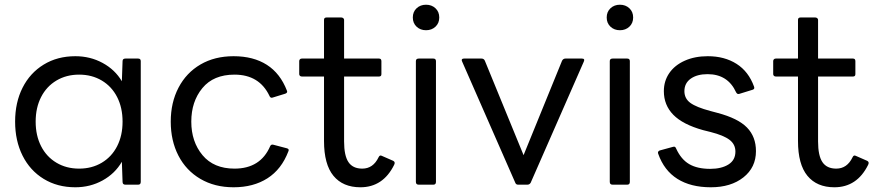

<svg xmlns="http://www.w3.org/2000/svg" viewBox="-20 -757 3706 813"><path d="M44 -242Q44 -323 75.5 -385.5Q107 -448 165 -483.5Q223 -519 299 -519Q362 -519 414.5 -490.5Q467 -462 496 -413L499 -498Q499 -509 511 -509H565Q576 -509 576 -498V13Q576 25 565 25H511Q499 25 499 13L496 -72Q467 -22 414.5 7Q362 36 299 36Q223 36 165 0.5Q107 -35 75.5 -98Q44 -161 44 -242ZM499 -242Q499 -301 476 -346Q453 -391 411 -416Q369 -441 315 -441Q261 -441 219 -416Q177 -391 154 -346Q131 -301 131 -242Q131 -183 154 -138Q177 -93 219 -68Q261 -43 315 -43Q369 -43 411 -68Q453 -93 476 -138Q499 -183 499 -242Z M703 -242Q703 -323 736 -386Q769 -449 829 -484Q889 -519 969 -519Q1053 -519 1110 -482.5Q1167 -446 1195 -373L1196 -369Q1196 -363 1187 -360L1135 -344L1131 -343Q1124 -343 1121 -351Q1078 -441 973 -441Q884 -441 837 -384Q790 -327 790 -242Q790 -157 837.5 -100Q885 -43 973 -43Q1083 -43 1124 -138Q1128 -147 1138 -144L1195 -129Q1206 -126 1201 -116Q1172 -40 1112.5 -2Q1053 36 969 36Q889 36 828.5 0.5Q768 -35 735.5 -98Q703 -161 703 -242Z M1352 -160V-433H1258Q1253 -433 1250 -436Q1247 -439 1247 -443V-498Q1247 -503 1250 -506Q1253 -509 1258 -509H1352V-673Q1352 -683 1363 -683H1425Q1430 -683 1433.5 -680Q1437 -677 1437 -673V-509H1585Q1595 -509 1595 -498V-443Q1595 -433 1585 -433H1437V-158Q1437 -98 1455.5 -70.5Q1474 -43 1514 -43Q1560 -43 1583 -91Q1588 -102 1597 -97L1645 -76Q1655 -71 1649 -59Q1602 36 1506 36Q1432 36 1392 -12.5Q1352 -61 1352 -160Z M1728 -683Q1728 -707 1744 -722Q1760 -737 1784 -737Q1808 -737 1824 -722Q1840 -707 1840 -683Q1840 -659 1824 -644Q1808 -629 1784 -629Q1760 -629 1744 -644Q1728 -659 1728 -683ZM1741 13V-498Q1741 -509 1753 -509H1815Q1826 -509 1826 -498V13Q1826 25 1815 25H1753Q1741 25 1741 13Z M2162 17 1937 -496 1935 -502Q1935 -509 1945 -509H2019Q2029 -509 2033 -500L2197 -100L2360 -500Q2365 -509 2374 -509H2444Q2458 -509 2452 -496L2227 17Q2222 25 2213 25H2174Q2165 25 2162 17Z M2549 -683Q2549 -707 2565 -722Q2581 -737 2605 -737Q2629 -737 2645 -722Q2661 -707 2661 -683Q2661 -659 2645 -644Q2629 -629 2605 -629Q2581 -629 2565 -644Q2549 -659 2549 -683ZM2562 13V-498Q2562 -509 2574 -509H2636Q2647 -509 2647 -498V13Q2647 25 2636 25H2574Q2562 25 2562 13Z M2767 -106 2766 -110Q2766 -117 2774 -120L2829 -135L2834 -136Q2840 -136 2843 -128Q2864 -82 2898.5 -62Q2933 -42 2987 -42Q3035 -42 3064.5 -60.5Q3094 -79 3094 -115Q3094 -146 3069 -165Q3044 -184 2989 -198L2957 -206Q2871 -230 2831 -271Q2791 -312 2791 -371Q2791 -414 2814 -447.5Q2837 -481 2879.5 -500Q2922 -519 2977 -519Q3048 -519 3099 -486.5Q3150 -454 3173 -390Q3174 -388 3174 -385Q3174 -382 3172 -380Q3170 -378 3167 -377L3112 -360Q3110 -359 3106 -359Q3101 -359 3097 -366Q3062 -443 2976 -443Q2932 -443 2905 -424Q2878 -405 2878 -371Q2878 -340 2903 -321.5Q2928 -303 2988 -287L3018 -279Q3105 -256 3143 -217Q3181 -178 3181 -117Q3181 -48 3128 -6Q3075 36 2990 36Q2905 36 2848.5 0.5Q2792 -35 2767 -106Z M3359 -160V-433H3265Q3260 -433 3257 -436Q3254 -439 3254 -443V-498Q3254 -503 3257 -506Q3260 -509 3265 -509H3359V-673Q3359 -683 3370 -683H3432Q3437 -683 3440.5 -680Q3444 -677 3444 -673V-509H3592Q3602 -509 3602 -498V-443Q3602 -433 3592 -433H3444V-158Q3444 -98 3462.5 -70.5Q3481 -43 3521 -43Q3567 -43 3590 -91Q3595 -102 3604 -97L3652 -76Q3662 -71 3656 -59Q3609 36 3513 36Q3439 36 3399 -12.5Q3359 -61 3359 -160Z"/></svg>

Font: LINE Seed JP_TTF Regular
Style: Regular
Weight: 400
Designer: LINE & Fontrix & Fontworks
Version: Version 1.002